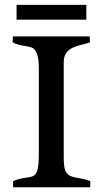

<svg xmlns="http://www.w3.org/2000/svg" viewBox="-20 -789 434 809"><path d="M248.5 -127Q248.5 -78.6 257.8 -64.9Q267.1 -51.3 276.6 -47.4Q286.1 -43.5 298.6 -41Q311 -38.6 326.7 -35.6Q342.3 -32.7 360.8 -25.9L359.9 0H35.2V-25.4Q57.1 -35.6 82.3 -39.1Q107.4 -42.5 116.5 -45.7Q125.5 -48.8 131.8 -58.6Q143.6 -77.1 143.6 -135.7V-502.9Q143.6 -580.6 110.8 -589.8Q100.6 -592.8 88.4 -594.7Q52.7 -599.6 33.2 -610.8L34.2 -635.7H357.9L358.9 -610.4Q341.3 -604.5 321.8 -600.1Q302.2 -595.7 286.1 -587.9Q248.5 -569.8 248.5 -527.8ZM49.8 -706.1V-768.6H343.8V-706.1Z"/></svg>

Font: RadleyRegular
Style: Regular
Weight: 400
Designer: vernon adams
Foundry: vernon adams
Version: Version 1.000;PS 001.001;hotconv 1.0.56